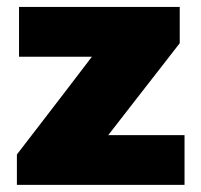

<svg xmlns="http://www.w3.org/2000/svg" viewBox="-20 -520 566 540"><path d="M27.5 0V-85.5Q61.5 -129.5 94.5 -172.5Q127 -215 157.5 -254.5L238.5 -360.5H33.5V-500.5H485.5V-398.5Q461 -367 428 -324.5Q395 -282 364.5 -243L284.5 -140H499V0Z"/></svg>

Font: Heraclito ExtraBold
Style: Regular
Weight: 800
Designer: Kostas Bartsokas (font) & Cristiano Sobral (main changes)
Foundry: Kostas Bartsokas (font) & Cristiano Sobral (main changes)
Version: Version 1.00;July 8, 2020;FontCreator 13.0.0.2655 64-bit